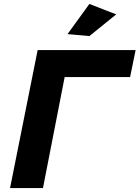

<svg xmlns="http://www.w3.org/2000/svg" viewBox="-20 -954 708 974"><path d="M433.5 -771 322.5 -781 433.5 -934 569.5 -881ZM171 -700H668L640 -563H308L198 0H31Z"/></svg>

Font: Argentum Sans SemiBold
Style: Italic
Weight: 600
Italic angle: -11°
Designer: Julieta Ulanovsky (font), Cristiano Sobral (main changes and remaster)
Foundry: Julieta Ulanovsky (font), Cristiano Sobral (main changes and remaster)
Version: Version 2.007;June 15, 2022;FontCreator 14.0.0.2814 64-bit; 